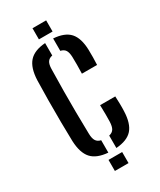

<svg xmlns="http://www.w3.org/2000/svg" viewBox="-203 -866 775 932"><g transform="rotate(-30 185.0 -400.0)"><path d="M150 -737.5V-800H226.5V-737.5ZM167 -93Q104 -98 75.5 -129.8Q47 -161.5 44 -228Q42.5 -274.5 42 -336.5Q41.5 -398.5 42 -460.8Q42.5 -523 44 -570.5Q47 -638 75.8 -670.2Q104.5 -702.5 167 -707V-637.5Q148.5 -634 140 -621.2Q131.5 -608.5 131 -582.5Q129.5 -517 129 -459Q128.5 -401 129 -342.8Q129.5 -284.5 131 -220Q131.5 -193 140 -179.8Q148.5 -166.5 167 -162.5ZM247.5 -489Q248.5 -511 248.5 -538.8Q248.5 -566.5 248 -582.5Q247 -608.5 238.8 -621Q230.5 -633.5 212 -637.5V-707Q275 -702.5 303.2 -671Q331.5 -639.5 333.5 -573.5Q334 -555 333.8 -531Q333.5 -507 332.5 -489ZM212 -93V-162.5Q230.5 -166.5 238.8 -179.8Q247 -193 248 -220Q248.5 -237 248.5 -260.5Q248.5 -284 247.5 -312.5H332.5Q333.5 -294.5 334 -270.8Q334.5 -247 333.5 -228Q331 -161 302.8 -129.2Q274.5 -97.5 212 -93ZM150 0V-62H226.5V0Z"/></g></svg>

Font: Big Shoulders Stencil Display SemiBold
Style: Regular
Weight: 600
Designer: Patric King
Foundry: XO Type Co
Version: Version 1.000